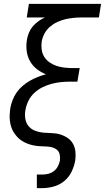

<svg xmlns="http://www.w3.org/2000/svg" viewBox="-20 -755 541 990"><path d="M170 215V145H199Q214 145 229.5 141Q245 137 258 127Q271 117 278.5 102.5Q286 88 289 73Q291 56 287.5 40.5Q284 25 272 16Q260 7 244 3.5Q228 0 211.5 0Q195 0 179 -1.5Q163 -3 147.5 -6.5Q132 -10 117.5 -16Q103 -22 90.5 -30.5Q78 -39 68 -50Q58 -61 50 -74Q42 -87 37.5 -101.5Q33 -116 31 -132Q29 -148 30 -164.5Q31 -181 33 -197Q37 -218 45 -239Q53 -260 66 -278.5Q79 -297 96.5 -312Q114 -327 134 -338.5Q154 -350 174.5 -358Q195 -366 217 -372Q191 -382 169.5 -399Q148 -416 134.5 -440Q121 -464 117.5 -493Q114 -522 119 -551Q122 -569 129.5 -587Q137 -605 149.5 -619.5Q162 -634 178 -645.5Q194 -657 212 -665H118L129 -735H501L490 -665H403Q382 -665 360.5 -663Q339 -661 317.5 -656Q296 -651 275.5 -641.5Q255 -632 237.5 -617Q220 -602 209.5 -582Q199 -562 195 -541Q192 -520 195 -499Q198 -478 208.5 -461.5Q219 -445 235.5 -433.5Q252 -422 271 -415.5Q290 -409 311.5 -406.5Q333 -404 354 -404H391L379 -334H342Q318 -334 293.5 -331.5Q269 -329 245 -322.5Q221 -316 198 -304.5Q175 -293 156 -275Q137 -257 126 -234Q115 -211 111 -187Q107 -165 110.5 -143Q114 -121 127 -105Q140 -89 160.5 -81Q181 -73 203 -71Q225 -69 248 -68.5Q271 -68 291.5 -61.5Q312 -55 329.5 -43Q347 -31 357 -12.5Q367 6 369 28Q371 50 368 72Q363 101 349.5 129.5Q336 158 312 178Q288 198 258 206.5Q228 215 199 215Z"/></svg>

Font: Iosevka
Style: Italic
Weight: 400
Italic angle: -9°
Monospace: yes
Designer: Belleve Invis
Foundry: Belleve Invis
Version: Version 32.5.0; ttfautohint (v1.8.4)